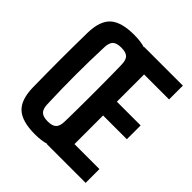

<svg xmlns="http://www.w3.org/2000/svg" viewBox="-218 -959 1117 1117"><g transform="rotate(45 341.0 -400.0)"><path d="M245.5 9Q140.5 9 94 -33.5Q47.5 -76 45.5 -174Q44.5 -236 44 -291.8Q43.5 -347.5 43.5 -401Q43.5 -454.5 44 -510Q44.5 -565.5 45.5 -626.5Q47.5 -724.5 94 -766.8Q140.5 -809 245.5 -809Q300 -809 336.5 -797.5L337.5 -800H655V-686.5H449.5V-462.5H645V-349H449.5V-113.5H655V0H336.5L336 -2.5Q300.5 9 245.5 9ZM245.5 -96.5Q283.5 -96.5 299.8 -112.5Q316 -128.5 316.5 -166.5Q317 -179.5 317.5 -208Q318 -236.5 318.2 -275Q318.5 -313.5 318.8 -357Q319 -400.5 318.8 -443.8Q318.5 -487 318.2 -525.5Q318 -564 317.5 -592.5Q317 -621 316.5 -634Q316 -672 299.8 -687.8Q283.5 -703.5 245.5 -703.5Q208 -703.5 191.5 -687.8Q175 -672 174 -634Q171.5 -573.5 170.5 -515.8Q169.5 -458 169.5 -401.2Q169.5 -344.5 170.5 -286.5Q171.5 -228.5 174 -166.5Q175 -128.5 191.5 -112.5Q208 -96.5 245.5 -96.5Z"/></g></svg>

Font: Big Shoulders
Style: Bold
Weight: 700
Designer: Patric King
Foundry: XO Type Co
Version: Version 2.002